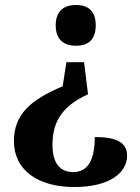

<svg xmlns="http://www.w3.org/2000/svg" viewBox="-20 -560 562 772"><path d="M285 -540C242 -540 204 -520 204 -458C204 -396 242 -376 285 -376C330 -376 365 -396 365 -458C365 -520 330 -540 285 -540ZM334 -181 318 -310H247L232 -213C101 -158 36 -99 36 8C36 124 133 192 278 192C425 192 491 132 491 66C491 10 443 -9 361 -9C361 81 335 132 274 132C218 132 191 91 191 24C191 -59 219 -129 334 -181Z"/></svg>

Font: Noto Serif Telugu
Style: Bold
Weight: 700
Designer: Jelle Bosma - Monotype Design Team
Foundry: Monotype Imaging Inc.
Version: Version 2.005